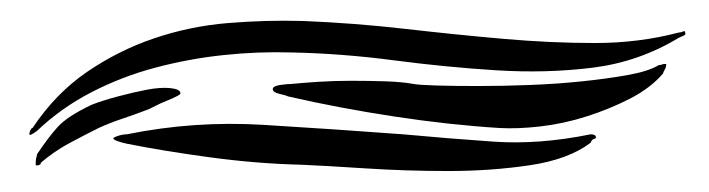

<svg xmlns="http://www.w3.org/2000/svg" viewBox="-20 -0 676 183"><path d="M456 122Q408 119 355.5 111Q303 103 255 92Q253 91 246.5 89.5Q240 88 240 85Q240 82 247 81Q254 80 258 80Q268 79 283 78Q298 77 314.5 77Q331 77 347 77.5Q363 78 374 80Q379 81 396 81.5Q413 82 436 82Q459 82 485 81Q511 80 535 77.5Q559 75 578.5 71.5Q598 68 608 62Q610 62 611 61.5Q612 61 613 61H615Q615 64 613.5 66.5Q612 69 612 70Q600 84 580.5 94Q561 104 539 111Q517 118 495 120.5Q473 123 456 122ZM267 157Q225 156 180.5 150Q136 144 101 137Q96 136 92 134.5Q88 133 88 132Q88 131 92.5 129.5Q97 128 101 128Q165 115 231 119Q297 123 364 128Q407 132 450.5 135Q494 138 543 128Q548 128 548 131Q548 132 546 132.5Q544 133 543 136Q522 152 485 157.5Q448 163 407.5 163Q367 163 328.5 160.5Q290 158 267 157ZM15 125Q8 130 8 128Q8 126 9 124Q10 122 11 122Q33 89 63 68.5Q93 48 127 36.5Q161 25 197 22Q233 19 269 20Q318 22 366 27.5Q414 33 459.5 37Q505 41 547 41Q589 41 627 31Q629 31 631 30Q633 29 633 31Q634 33 631.5 34Q629 35 627 36Q589 59 545 64.5Q501 70 453 67Q405 64 355.5 57.5Q306 51 258 50Q226 49 193 52.5Q160 56 128 64.5Q96 73 67 88Q38 103 15 125ZM74 122Q60 129 46 136.5Q32 144 19 155Q19 157 16.5 157.5Q14 158 14 157Q14 151 15 149Q15 147 16 146Q26 131 35 121Q44 111 67 100Q77 96 92 92Q107 88 120 85.5Q133 83 142.5 84Q152 85 152 89Q152 90 148 92Q144 94 139 96Q134 98 129 100.5Q124 103 122 104Q109 109 97 113Q85 117 74 122Z"/></svg>

Font: mr_AkronimG
Style: Regular
Weight: 400
Version: Version 1.002 April 14, 2020